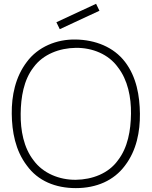

<svg xmlns="http://www.w3.org/2000/svg" viewBox="-20 -972 796 1008"><path d="M293.8 -818.8 276 -855.2 484.4 -952.1 502.1 -915.6ZM378.1 15.6C486.5 15.6 578.1 -24 636.5 -103.1C696.9 -182.3 715.6 -281.2 714.6 -375C713.5 -468.8 696.9 -567.7 636.5 -646.9C576 -726 480.2 -762.5 378.1 -764.6C277.1 -766.7 179.2 -726 120.8 -646.9C60.4 -567.7 40.6 -468.8 41.7 -375C42.7 -281.2 60.4 -182.3 120.8 -103.1C179.2 -21.9 271.9 15.6 378.1 15.6ZM378.1 -28.1C292.7 -27.1 206.3 -61.5 156.2 -130.2C104.2 -196.9 87.5 -287.5 88.5 -375C89.6 -461.5 104.2 -552.1 156.2 -618.8C206.3 -687.5 292.7 -719.8 378.1 -720.8C464.6 -721.9 550 -687.5 599 -618.8C651 -552.1 668.8 -461.5 667.7 -375C666.7 -287.5 651 -196.9 599 -130.2C550 -61.5 464.6 -29.2 378.1 -28.1Z"/></svg>

Font: Manrope Thin
Style: Regular
Weight: 100
Width: 4
Designer: Michael Sharanda
Foundry: Michael Sharanda
Version: Version 2.000;PS 002.000;hotconv 1.0.88;makeotf.lib2.5.64775